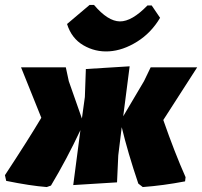

<svg xmlns="http://www.w3.org/2000/svg" viewBox="-43 -744 817 776"><path d="M570 -722 604 -672Q568 -611 511 -575.5Q454 -540 398 -536.5Q342 -533 294 -561Q246 -589 228 -647L319 -724H337Q393 -658 441.5 -657.5Q490 -657 553 -722ZM146 12Q80 7 -18 -13L-23 -36Q71 -179 124 -268L42 -472H223L235 -416L288 -265L300 -352L304 -465L481 -476L455 -274L539 -416L566 -472H754L617 -259Q663 -127 707 -28L705 -11Q616 6 534 12L516 -2Q474 -126 449 -230L435 -116L430 -7L253 4L282 -218Q227 -101 163 6Z"/></svg>

Font: Alegreya Sans SC Black
Style: Italic
Weight: 900
Italic angle: -7°
Designer: Juan Pablo del Peral
Foundry: Huerta Tipografica
Version: Version 2.007